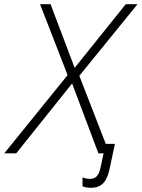

<svg xmlns="http://www.w3.org/2000/svg" viewBox="-77 -734 678 919"><path d="M357.4 165Q345.7 165 334.7 162.8Q323.7 160.6 317.9 157.7V115.2Q325.7 118.2 334.7 120.1Q343.8 122.1 355 122.1Q373.5 122.1 385.5 110.4Q397.5 98.6 403.8 69.8L418.9 0H394L268.1 -334.5L0.5 0H-56.6L246.6 -374.5L114.7 -713.9H165L280.3 -409.2L524.9 -713.9H581.1L302.7 -371.1L429.2 -45.4H473.1L446.8 77.6Q437.5 122.1 416.3 143.6Q395 165 357.4 165Z"/></svg>

Font: Open Sans Light
Style: Italic
Weight: 300
Italic angle: -12°
Designer: Monotype Design Team
Foundry: Monotype Imaging Inc.
Version: Version 3.003; ttfautohint (v1.8.4)